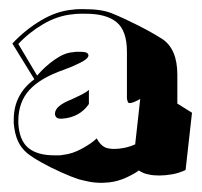

<svg xmlns="http://www.w3.org/2000/svg" viewBox="-20 -795 440 419"><path d="M385 -424Q370 -417 355 -414.5Q340 -412 328 -412Q321 -412 315.5 -412.5Q310 -413 306 -414Q293 -416 283 -423Q274 -416 255.5 -407.5Q237 -399 218 -397Q214 -397 210.5 -396.5Q207 -396 203 -396Q187 -396 174.5 -398.5Q162 -401 151 -404Q136 -409 113.5 -419Q91 -429 70.5 -440.5Q50 -452 39 -461Q26 -472 19 -487.5Q12 -503 10 -526V-534Q10 -589 55 -622L7 -700Q35 -730 69.5 -750.5Q104 -771 139 -774Q146 -775 152.5 -775Q159 -775 165 -775Q202 -775 224 -766Q251 -755 281.5 -739.5Q312 -724 334 -710Q367 -688 367 -632V-569L399 -549ZM286 -579Q277 -574 271.5 -572Q266 -570 263 -570Q261 -570 260 -571Q259 -572 258 -575.5Q257 -579 257 -581V-682Q257 -728 234.5 -746.5Q212 -765 168 -765Q161 -765 154.5 -765Q148 -765 140 -764Q106 -761 74.5 -742.5Q43 -724 20 -699L61 -630Q78 -650 99.5 -665Q121 -680 139 -681Q144 -682 148.5 -682Q153 -682 156 -682Q173 -682 173 -674Q173 -667 155 -658Q137 -649 120 -643Q68 -625 44 -598.5Q20 -572 20 -531V-526Q22 -489 41.5 -472.5Q61 -456 99 -456Q104 -456 108.5 -456Q113 -456 117 -457Q138 -459 159.5 -471Q181 -483 191 -493Q199 -478 210 -473Q218 -470 230 -470Q240 -470 252 -472.5Q264 -475 275 -480ZM112 -536Q101 -536 100 -546V-547Q100 -564 136 -578Q147 -583 158 -588.5Q169 -594 174 -599V-568Q154 -539 116 -536Z"/></svg>

Font: Rampart One
Style: Regular
Weight: 400
Designer: Fontworks Inc.
Foundry: Fontworks Inc.
Version: Version 1.100